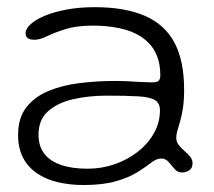

<svg xmlns="http://www.w3.org/2000/svg" viewBox="-20 -478 597 536"><path d="M213 38.5Q174 38.5 140.8 30.5Q107.5 22.5 82.8 5.5Q58 -11.5 44.2 -38Q30.5 -64.5 30.5 -101.5Q30.5 -148.5 53.2 -178Q76 -207.5 114.8 -223.8Q153.5 -240 202 -246Q250.5 -252 302 -252Q320 -252 339 -251Q358 -250 375 -249Q392 -248 403.5 -248Q417.5 -248 422.5 -252.2Q427.5 -256.5 427.5 -268Q427.5 -294 421 -314.2Q414.5 -334.5 402.5 -349.5Q390.5 -364.5 374 -375.5Q348.5 -392 313.8 -399.2Q279 -406.5 239.5 -406.5Q194 -406.5 163 -396.8Q132 -387 111.5 -377Q91 -367 77 -367Q64 -367 57.8 -371.2Q51.5 -375.5 51.5 -385.5Q51.5 -397.5 65.2 -410.2Q79 -423 104.5 -433.8Q130 -444.5 165.5 -451.2Q201 -458 244 -458Q328 -458 383.5 -434.2Q439 -410.5 466.5 -360Q494 -309.5 494 -227Q494 -198.5 490.8 -177Q487.5 -155.5 483 -140Q478.5 -124.5 475.2 -113.2Q472 -102 472 -93.5Q472 -82.5 478.8 -73.5Q485.5 -64.5 494.8 -56.8Q504 -49 510.8 -40.8Q517.5 -32.5 517.5 -22.5Q517.5 -8 507.8 -2.2Q498 3.5 488 3.5Q475.5 3.5 467 -6.5Q458.5 -16.5 450.5 -26Q442.5 -35.5 430.5 -35.5Q423.5 -35.5 416.2 -32.5Q409 -29.5 397.5 -20.5Q383.5 -9.5 361 4.2Q338.5 18 302.8 28.2Q267 38.5 213 38.5ZM224.5 -7Q263.5 -7 299.8 -19.5Q336 -32 364.5 -54.2Q393 -76.5 409.8 -106.2Q426.5 -136 426.5 -170Q426.5 -190 412.8 -198.5Q399 -207 366.8 -209Q334.5 -211 279 -211Q226.5 -211 183 -200.8Q139.5 -190.5 113.5 -166.8Q87.5 -143 87.5 -102Q87.5 -70.5 103.2 -49.5Q119 -28.5 149.8 -17.8Q180.5 -7 224.5 -7Z"/></svg>

Font: Gluten ExtraLight
Style: Regular
Weight: 250
Designer: Tyler Finck
Foundry: Etcetera Type Company
Version: Version 1.300